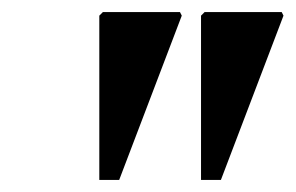

<svg xmlns="http://www.w3.org/2000/svg" viewBox="-20 -732 491 319"><path d="M314 -433V-706L320 -712H448L451 -706L347 -433ZM145 -433V-706L151 -712H279L282 -706L178 -433Z"/></svg>

Font: Platypi Medium
Style: Italic
Weight: 500
Italic angle: -13°
Designer: David Sargent
Foundry: Bolt Cutter Type
Version: Version 1.200; ttfautohint (v1.8.4.7-5d5b)